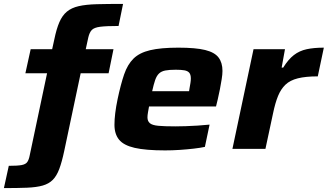

<svg xmlns="http://www.w3.org/2000/svg" viewBox="-74 -762 1678 983"><path d="M-54 201 -29 87Q16 87 37 83Q58 79 66 67Q74 55 78 34L167 -387H56L83 -510H193L204 -560Q215 -614 230 -648.5Q245 -683 268.5 -702.5Q292 -722 329 -730.5Q366 -739 421.5 -740.5Q477 -742 556 -742L533 -629Q470 -629 439 -625Q408 -621 396 -608.5Q384 -596 378 -570L365 -510H507L482 -387H339L255 10Q243 67 229.5 103Q216 139 196 159Q176 179 144.5 188Q113 197 64.5 199Q16 201 -54 201Z M771 8Q672 8 615.5 -5Q559 -18 535.5 -47Q512 -76 512 -123Q512 -150 516 -183Q520 -216 528 -254Q544 -330 561.5 -381Q579 -432 609.5 -462Q640 -492 694.5 -505Q749 -518 839 -518Q928 -518 976.5 -506Q1025 -494 1045 -467.5Q1065 -441 1065 -399Q1065 -381 1061 -356.5Q1057 -332 1052 -305.5Q1047 -279 1041 -254L1032 -217H689Q686 -200 683.5 -186Q681 -172 681 -161Q681 -142 693 -131.5Q705 -121 736 -118Q767 -115 824 -115Q847 -115 877 -116Q907 -117 938.5 -119Q970 -121 999 -124L975 -10Q952 -5 917.5 -1Q883 3 845.5 5.5Q808 8 771 8ZM705 -295H894L896 -308Q899 -325 901 -337Q903 -349 903 -360Q903 -380 895 -389.5Q887 -399 870 -402Q853 -405 826 -405Q792 -405 772 -401Q752 -397 740 -385.5Q728 -374 720.5 -352.5Q713 -331 705 -295Z M1116 0 1224 -510H1385L1368 -416H1376Q1402 -458 1430.5 -480Q1459 -502 1496 -510Q1533 -518 1584 -518L1553 -371Q1491 -371 1451 -361Q1411 -351 1387.5 -328.5Q1364 -306 1349.5 -270.5Q1335 -235 1324 -182L1285 0Z"/></svg>

Font: Saira Thin Expanded
Style: Bold Italic
Weight: 700
Width: 7
Italic angle: -12°
Version: Version 1.101